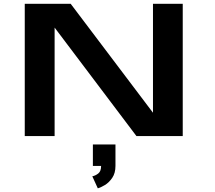

<svg xmlns="http://www.w3.org/2000/svg" viewBox="-20 -720 1140 1016"><path d="M111 0V-700H354L789.5 -123.5V-700H947V0H702L269 -574V0ZM471.5 158V44.5H591V158Q591 196 574 221Q557 246 535 259.2Q513 272.5 497.5 276.5L468.5 213Q485.5 209.5 500.2 197.8Q515 186 515 158Z"/></svg>

Font: Trispace Expanded SemiBold
Style: Regular
Weight: 600
Width: 7
Designer: Tyler Finck
Foundry: Etcetera Type Company
Version: Version 1.210; ttfautohint (v1.8.3)